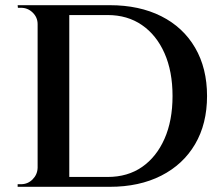

<svg xmlns="http://www.w3.org/2000/svg" viewBox="-20 -720 861 740"><path d="M403 -700Q517 -700 601.5 -657.5Q686 -615 732 -536Q778 -457 778 -350Q778 -243 732 -164.5Q686 -86 601.5 -43Q517 0 403 0H173L172 -38Q191 -38 219.5 -38Q248 -38 278.5 -38Q309 -38 335.5 -38Q362 -38 378.5 -38Q395 -38 395 -38Q472 -38 527.5 -76.5Q583 -115 614 -185Q645 -255 645 -350Q645 -445 614 -515Q583 -585 527 -623.5Q471 -662 395 -662Q395 -662 377.5 -662Q360 -662 332.5 -662Q305 -662 273 -662Q241 -662 211.5 -662Q182 -662 162 -662V-700ZM247 -700V0H125V-700ZM128 -73V0H48V-10Q48 -10 54.5 -10Q61 -10 61 -10Q87 -10 105.5 -28.5Q124 -47 125 -73ZM128 -627H125Q125 -653 106 -671.5Q87 -690 61 -690Q61 -690 55 -690Q49 -690 49 -690L48 -700H128Z"/></svg>

Font: Cinzel SemiBold
Style: Regular
Weight: 600
Designer: Natanael Gama
Version: Version 2.000